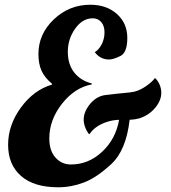

<svg xmlns="http://www.w3.org/2000/svg" viewBox="-20 -772 722 810"><path d="M225.6 18.1Q123 18.1 68.6 -29.8Q14.2 -77.6 14.2 -161.1Q14.2 -244.6 68.4 -318.6Q122.6 -392.6 199.2 -415V-418.9Q168.5 -444.3 155.3 -473.4Q142.1 -502.4 142.1 -544.4Q142.1 -628.4 207 -690.2Q272 -752 360.8 -752Q429.7 -752 473.4 -712.9Q517.1 -673.8 517.1 -611.8Q517.1 -549.8 487.3 -535.4Q457.5 -521 439.9 -521Q403.3 -521 379.9 -551.8Q397.9 -563 409.4 -585.9Q420.9 -608.9 420.9 -635.7Q420.9 -662.6 407.2 -678.7Q393.6 -694.8 371.1 -694.8Q328.1 -694.8 297.1 -651.1Q266.1 -607.4 266.1 -553.7Q266.1 -500.5 293 -466.3Q319.8 -432.1 367.2 -419.9V-416Q294.9 -402.3 241.5 -334.2Q188 -266.1 188 -188Q188 -136.2 214.1 -107.2Q240.2 -78.1 279.3 -78.1Q353.5 -78.1 410.9 -131.8Q468.3 -185.5 482.4 -266.6Q455.6 -265.6 433.1 -258.3Q381.8 -242.2 357.9 -206.5L355.5 -206.1Q343.8 -220.2 336.9 -242.2Q324.2 -283.7 353.3 -324.7Q382.3 -365.7 425 -371.1Q467.8 -376.5 501.5 -379.4Q535.2 -382.3 548.8 -385.7Q573.7 -392.6 598.4 -410.2Q623 -427.7 632.8 -441.9H635.3Q650.4 -426.8 656.7 -405.8Q668.9 -364.7 641.6 -326.2Q614.3 -287.6 567.4 -272.5Q549.3 -267.6 526.9 -266.6Q512.2 -138.2 450 -80.3Q387.7 -22.5 334.2 -2.2Q280.8 18.1 225.6 18.1Z"/></svg>

Font: Lobster-Regular
Style: Regular
Weight: 400
Designer: Pablo Impallari
Foundry: Pablo Impallari
Version: Version 1.007; ttfautohint (v1.1) -l 8 -r 50 -G 50 -x 14 -D 